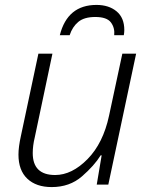

<svg xmlns="http://www.w3.org/2000/svg" viewBox="-20 -750 606 780"><path d="M190 10Q263 10 313 -33.5Q363 -77 389 -119H393L373 0H420L533 -532H477L423 -280Q399 -168 335.5 -103.5Q272 -39 204 -39Q113 -39 113 -128Q113 -158 121 -191L193 -532H136L65 -198Q55 -153 55 -122Q55 -58 91 -24Q127 10 190 10ZM223 -607H263Q274 -641 298 -661Q322 -681 367 -681Q414 -681 430.5 -659Q447 -637 444 -607H483Q485 -619 485 -628Q485 -678 453.5 -704Q422 -730 372 -730Q254 -730 223 -607Z"/></svg>

Font: Noto Sans UI Light
Style: Italic
Weight: 300
Italic angle: -12°
Designer: Monotype Design Team
Foundry: Monotype Imaging Inc.
Version: Version 1.901